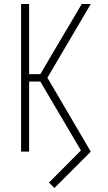

<svg xmlns="http://www.w3.org/2000/svg" viewBox="-20 -755 540 956"><path d="M251 181 224 154 383 -6 206 -306 181 -349H125V0H85V-735H125V-386H181L225 -461L387 -735H432L216 -368L432 0Z"/></svg>

Font: Iosevka SS18 Extralight
Style: Regular
Weight: 200
Monospace: yes
Designer: Belleve Invis
Foundry: Belleve Invis
Version: Version 25.1.1; ttfautohint (v1.8.4)